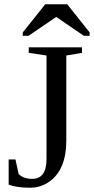

<svg xmlns="http://www.w3.org/2000/svg" viewBox="-20 -879 444 909"><path d="M200.2 -616.2 116.2 -628.9V-654.8H368.2V-628.9L293.9 -616.2V-210.9Q293.9 -145.5 273.9 -96.4Q253.9 -47.4 213.1 -18.8Q172.4 9.8 122.1 9.8Q59.6 9.8 21 -4.9V-124H53.2L67.9 -56.2Q77.1 -44.9 94.2 -38.6Q111.3 -32.2 131.8 -32.2Q200.2 -32.2 200.2 -125ZM87.9 -709.5V-725.6L194.3 -858.9H298.3L404.3 -725.6V-709.5H377L246.1 -798.8L115.2 -709.5Z"/></svg>

Font: Times New Roman
Style: Regular
Weight: 400
Designer: Steve Matteson
Foundry: Ascender Corporation
Version: Version 2.00.3